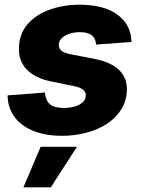

<svg xmlns="http://www.w3.org/2000/svg" viewBox="-20 -570 609 821"><path d="M246.1 10.7Q175.3 10.7 123.5 -10Q71.8 -30.8 43.2 -68.4Q14.6 -106 12.7 -156.7Q12.7 -158.2 12.7 -159.4Q12.7 -160.6 12.7 -162.1L171.9 -174.3Q175.3 -139.6 193.8 -124Q212.4 -108.4 254.4 -108.4Q276.4 -108.4 297.1 -114Q317.9 -119.6 332 -131.3Q346.2 -143.1 346.7 -160.6Q347.7 -176.3 335.2 -186.5Q322.8 -196.8 293 -202.6L200.7 -221.2Q129.9 -235.4 94.2 -272.9Q58.6 -310.5 61 -365.7Q62.5 -425.8 98.1 -466.8Q133.8 -507.8 192.4 -528.8Q251 -549.8 319.8 -549.8Q423.3 -549.8 480.5 -508.5Q537.6 -467.3 541.5 -398.9Q542 -397 542.2 -394.8Q542.5 -392.6 542.5 -390.6L391.1 -379.4Q388.7 -406.7 371.6 -419.7Q354.5 -432.6 320.8 -432.6Q300.8 -432.6 280.5 -426.8Q260.3 -420.9 246.3 -409.2Q232.4 -397.5 231.4 -379.4Q230.5 -365.2 241 -354.7Q251.5 -344.2 280.3 -338.4L381.3 -318.8Q453.1 -305.2 488.8 -271.2Q524.4 -237.3 522.5 -183.6Q521 -137.7 498 -101.3Q475.1 -64.9 436.3 -40Q397.5 -15.1 348.4 -2.2Q299.3 10.7 246.1 10.7ZM80.1 231 153.8 57.6H309.1L197.3 231Z"/></svg>

Font: Inter 16pt ExtraBold
Style: Italic
Weight: 800
Italic angle: -9.3988°
Version: Version 4.001;git-66647c0bb